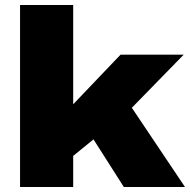

<svg xmlns="http://www.w3.org/2000/svg" viewBox="-20 -746 760 766"><path d="M60 0V-726H272V-330L461 -528H713L506 -316L718 0H474L353 -190L272 -124V0Z"/></svg>

Font: Archivo SemiExpanded Black
Style: Regular
Weight: 900
Width: 6
Designer: Hector Gatti
Foundry: Omnibus-Type
Version: Version 2.001